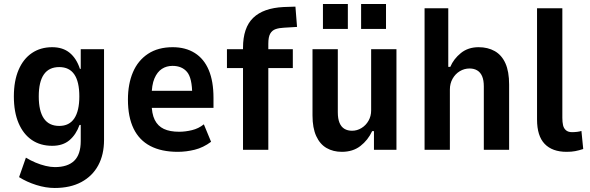

<svg xmlns="http://www.w3.org/2000/svg" viewBox="-20 -746 2936 956"><path d="M252 190Q208 190 160.5 175Q113 160 75 136L109 39Q132 53 157 63.5Q182 74 207 80Q232 86 253 86Q317 86 349.5 54.5Q382 23 382 -44V-124H376Q359 -76 326 -48Q293 -20 240 -20Q181 -20 138.5 -49Q96 -78 72.5 -133Q49 -188 49 -266Q49 -343 72.5 -398Q96 -453 139 -482Q182 -511 240 -511Q293 -511 327 -483Q361 -455 378 -403H382V-501H498V-49Q498 24 469 77.5Q440 131 385 160.5Q330 190 252 190ZM275 -119Q325 -119 350 -156.5Q375 -194 375 -266Q375 -339 350 -375.5Q325 -412 275 -412Q224 -412 198.5 -375.5Q173 -339 173 -266Q173 -193 198.5 -156Q224 -119 275 -119Z M865 10Q784 10 728.5 -19Q673 -48 645 -106Q617 -164 617 -250Q617 -328 642 -386.5Q667 -445 717 -478Q767 -511 840 -511Q904 -511 950 -482Q996 -453 1019.5 -397Q1043 -341 1043 -259V-209H717V-294H950L937 -274Q937 -357 911.5 -387.5Q886 -418 839 -418Q809 -418 786 -403Q763 -388 749 -355.5Q735 -323 735 -267V-232Q735 -180 750.5 -149Q766 -118 796 -104Q826 -90 872 -90Q903 -90 936 -98Q969 -106 995 -127L1031 -40Q992 -11 949.5 -0.5Q907 10 865 10Z M1190 0V-407H1110V-501H1222L1190 -466V-508Q1190 -608 1240.5 -657Q1291 -706 1392 -711L1451 -713L1459 -612L1393 -608Q1370 -607 1352.5 -601Q1335 -595 1325.5 -578.5Q1316 -562 1316 -528V-480L1282 -501H1438V-407H1316V0Z M1682 10Q1639 10 1606 -9Q1573 -28 1554.5 -68.5Q1536 -109 1536 -171V-501H1662V-187Q1662 -155 1670.5 -134.5Q1679 -114 1695 -104.5Q1711 -95 1733 -95Q1758 -95 1780 -108.5Q1802 -122 1815 -145Q1828 -168 1828 -196V-501H1954V0H1842V-93H1833Q1812 -48 1774.5 -19Q1737 10 1682 10ZM1778 -602V-726H1902V-602ZM1588 -602V-726H1712V-602Z M2094 0V-705H2212V-413H2222Q2239 -453 2275 -482Q2311 -511 2363 -511Q2409 -511 2443.5 -491.5Q2478 -472 2496.5 -431Q2515 -390 2515 -325V0H2389V-316Q2389 -347 2380.5 -366.5Q2372 -386 2356 -395.5Q2340 -405 2318 -405Q2292 -405 2269.5 -391.5Q2247 -378 2233.5 -354Q2220 -330 2220 -300V0Z M2801 10Q2730 10 2692 -29.5Q2654 -69 2654 -151V-705H2780V-159Q2780 -138 2783.5 -122.5Q2787 -107 2798 -97.5Q2809 -88 2828 -88Q2841 -88 2853.5 -89.5Q2866 -91 2875 -94L2884 -4Q2862 3 2844 6.5Q2826 10 2801 10Z"/></svg>

Font: Nunito Sans 7pt Condensed
Style: Bold
Weight: 700
Width: 3
Designer: Vernon Adams
Foundry: Vernon Adams
Version: Version 3.101;gftools[0.9.27]